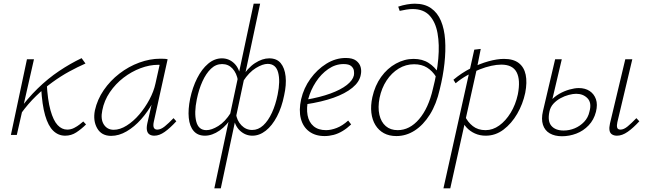

<svg xmlns="http://www.w3.org/2000/svg" viewBox="-20 -731 3511 1040"><path d="M93 -115 76 -125Q128 -197 184 -251.5Q240 -306 300.5 -346.5Q361 -387 422 -416L443 -387Q400 -368 355 -343.5Q310 -319 264.5 -286Q219 -253 175.5 -211Q132 -169 93 -115ZM39 0 126 -410H164L71 0ZM333 4Q296 4 268.5 -22.5Q241 -49 224.5 -106Q208 -163 203 -255L233 -281Q238 -189 253.5 -133.5Q269 -78 292 -53.5Q315 -29 344 -29Q364 -29 381.5 -38Q399 -47 411.5 -57Q424 -67 431 -73L446 -57Q421 -32 393.5 -14Q366 4 333 4Z M582 5Q530 5 506.5 -36Q483 -77 494 -133Q507 -192 542 -243Q577 -294 627 -332.5Q677 -371 734.5 -392Q792 -413 848 -413Q860 -413 870 -412.5Q880 -412 888 -410L813 -71Q804 -29 832 -29Q851 -29 872.5 -46.5Q894 -64 920 -91L935 -74Q901 -37 872 -16.5Q843 4 816 4Q800 4 789.5 -3Q779 -10 776 -25Q773 -40 778 -63L819 -243L846 -277Q835 -226 808 -176Q781 -126 744.5 -85Q708 -44 666 -19.5Q624 5 582 5ZM596 -28Q630 -28 666.5 -51Q703 -74 734.5 -111Q766 -148 789.5 -192Q813 -236 822 -278L848 -395L868 -378Q863 -379 854 -379.5Q845 -380 837 -380Q790 -380 741 -361.5Q692 -343 649 -310Q606 -277 575 -231.5Q544 -186 534 -133Q524 -85 542.5 -56.5Q561 -28 596 -28Z M1141 289 1354 -711H1389L1176 289ZM1090 4Q1051 4 1029 -21.5Q1007 -47 1002.5 -92.5Q998 -138 1010 -197Q1023 -258 1048 -307.5Q1073 -357 1107.5 -386Q1142 -415 1182 -415Q1221 -415 1249.5 -387Q1278 -359 1283 -308L1269 -294Q1262 -335 1239.5 -359.5Q1217 -384 1183 -384Q1149 -384 1122.5 -358.5Q1096 -333 1076.5 -290Q1057 -247 1046 -193Q1031 -120 1043 -73Q1055 -26 1098 -26Q1126 -26 1162.5 -48.5Q1199 -71 1230 -120L1243 -107Q1210 -52 1169.5 -24Q1129 4 1090 4ZM1347 4Q1309 4 1279.5 -23.5Q1250 -51 1244 -103L1258 -116Q1263 -78 1287.5 -52.5Q1312 -27 1346 -27Q1379 -27 1406 -52Q1433 -77 1453 -120.5Q1473 -164 1484 -219Q1499 -292 1486.5 -338.5Q1474 -385 1430 -385Q1403 -385 1366 -362.5Q1329 -340 1297 -291L1284 -304Q1321 -363 1361 -389Q1401 -415 1438 -415Q1479 -415 1500.5 -389Q1522 -363 1527 -317.5Q1532 -272 1519 -214Q1506 -149 1480 -99.5Q1454 -50 1419.5 -23Q1385 4 1347 4Z M1738 6Q1688 6 1654.5 -19Q1621 -44 1609.5 -89Q1598 -134 1611 -193Q1625 -254 1661.5 -304.5Q1698 -355 1748 -386Q1798 -417 1853 -417Q1890 -417 1909 -402.5Q1928 -388 1933.5 -367.5Q1939 -347 1934 -325Q1927 -287 1888.5 -255.5Q1850 -224 1786.5 -201.5Q1723 -179 1637 -166L1638 -191Q1714 -204 1770 -224.5Q1826 -245 1858.5 -270.5Q1891 -296 1897 -323Q1899 -334 1897 -348Q1895 -362 1882.5 -373Q1870 -384 1841 -384Q1797 -384 1758 -357Q1719 -330 1691 -287Q1663 -244 1650 -196Q1639 -145 1646 -107Q1653 -69 1678.5 -47.5Q1704 -26 1746 -26Q1773 -26 1804 -38Q1835 -50 1866 -78L1882 -57Q1860 -36 1836 -21.5Q1812 -7 1787.5 -0.5Q1763 6 1738 6Z M2127 6Q2088 6 2059.5 -9.5Q2031 -25 2013.5 -53.5Q1996 -82 1991.5 -120.5Q1987 -159 1997 -205Q2011 -268 2044.5 -314.5Q2078 -361 2124.5 -386.5Q2171 -412 2220 -412Q2268 -412 2302 -390Q2336 -368 2357 -333L2342 -315Q2322 -347 2293 -365Q2264 -383 2223 -383Q2178 -383 2139.5 -359.5Q2101 -336 2074 -295Q2047 -254 2036 -201Q2026 -149 2035 -109.5Q2044 -70 2069.5 -48Q2095 -26 2134 -26Q2199 -26 2250 -85.5Q2301 -145 2325 -250Q2347 -335 2354 -412.5Q2361 -490 2350 -551Q2339 -612 2306.5 -647Q2274 -682 2215 -682Q2199 -682 2180.5 -679Q2162 -676 2145 -672L2137 -695Q2161 -703 2184.5 -707Q2208 -711 2227 -711Q2280 -711 2315 -686.5Q2350 -662 2368.5 -618Q2387 -574 2391 -515Q2395 -456 2387.5 -387.5Q2380 -319 2362 -247Q2344 -167 2308.5 -110.5Q2273 -54 2226.5 -24Q2180 6 2127 6Z M2382 289 2549 -462 2584 -466 2561 -350 2419 289ZM2611 4Q2579 4 2552.5 -8Q2526 -20 2507.5 -40Q2489 -60 2480 -86L2498 -103Q2513 -70 2541 -48Q2569 -26 2610 -26Q2649 -26 2684 -51Q2719 -76 2746 -120Q2773 -164 2785 -220Q2800 -298 2778.5 -339.5Q2757 -381 2695 -381Q2671 -381 2641 -374.5Q2611 -368 2578 -355Q2545 -342 2511.5 -323.5Q2478 -305 2448 -280L2436 -299Q2480 -336 2529.5 -361Q2579 -386 2626 -399Q2673 -412 2710 -412Q2761 -412 2790 -389.5Q2819 -367 2827.5 -326Q2836 -285 2825 -228Q2812 -167 2781.5 -114.5Q2751 -62 2707.5 -29Q2664 4 2611 4Z M3024 7Q2985 7 2958 -8.5Q2931 -24 2921 -55Q2911 -86 2921 -129L2987 -410H3023L2956 -126Q2945 -74 2967 -49Q2989 -24 3033 -24Q3064 -24 3093 -36Q3122 -48 3144 -71Q3166 -94 3173 -127Q3186 -174 3162.5 -198.5Q3139 -223 3101 -223Q3084 -223 3061 -217Q3038 -211 3016 -199Q2994 -187 2977.5 -169Q2961 -151 2956 -126H2931Q2940 -159 2961 -183Q2982 -207 3009 -222.5Q3036 -238 3064.5 -246Q3093 -254 3115 -254Q3150 -254 3174 -238Q3198 -222 3208 -193.5Q3218 -165 3208 -125Q3197 -82 3168.5 -52Q3140 -22 3102 -7.5Q3064 7 3024 7ZM3322 4Q3306 4 3295 -3Q3284 -10 3281.5 -25Q3279 -40 3284 -62L3367 -410H3405L3324 -69Q3320 -51 3323 -40Q3326 -29 3341 -29Q3359 -29 3380 -46.5Q3401 -64 3427 -91L3443 -74Q3410 -38 3380 -17Q3350 4 3322 4Z"/></svg>

Font: Ysabeau Infant ExtraLight
Style: Italic
Weight: 250
Italic angle: -12°
Designer: Christian Thalmann (Catharsis Fonts)
Version: Version 2.001;gftools[0.9.30]; featfreeze: ss01,ss02,lnum